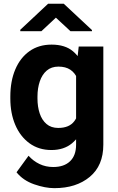

<svg xmlns="http://www.w3.org/2000/svg" viewBox="-20 -770 611 998"><path d="M389.2 -528.3H517.1V-18.1Q517.1 90.8 446.5 149.4Q376 208 262.7 208Q214.8 208 157.5 188Q100.1 168 65.9 125.5L128.4 39.6Q152.8 66.9 185.3 82.5Q217.8 98.1 256.8 98.1Q313 98.1 344.2 68.1Q375.5 38.1 375.5 -17.6V-405.8ZM33.7 -257.8V-268.1Q33.7 -348.6 59.6 -409.4Q85.4 -470.2 133.5 -504.2Q181.6 -538.1 248 -538.1Q318.4 -538.1 359.4 -503.4Q400.4 -468.7 421.4 -408Q442.4 -347.2 452.1 -269.5V-252.4Q442.4 -178.7 419.2 -119.4Q396 -60.1 354.2 -25.1Q312.5 9.8 247.1 9.8Q181.6 9.8 133.5 -25.1Q85.4 -60.1 59.6 -120.4Q33.7 -180.7 33.7 -257.8ZM174.8 -268.1V-257.8Q174.8 -215.3 186.3 -180.7Q197.8 -146 221.7 -125.5Q245.6 -105 282.7 -105Q340.3 -105 366.5 -140.4Q392.6 -175.8 396.5 -231.9V-290Q394.5 -331.1 382.3 -361.1Q370.1 -391.1 345.7 -407.5Q321.3 -423.8 283.7 -423.8Q247.1 -423.8 222.9 -403.1Q198.7 -382.3 186.8 -346.9Q174.8 -311.5 174.8 -268.1ZM311.5 -750.5 458 -613.8V-607.9H346.2L270.5 -678.2L195.3 -607.9H85.4V-615.2L230 -750.5Z"/></svg>

Font: RobotoDEMO
Style: Regular
Weight: 400
Designer: Christian Robertson
Foundry: Google
Version: Version 2.136